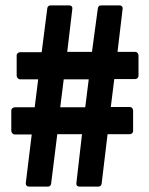

<svg xmlns="http://www.w3.org/2000/svg" viewBox="-20 -682 553 714"><path d="M76 -2C75 9 83 12 88 12H158C163 12 169 9 170 2L193 -183H285L264 -1C263 10 271 12 276 12H346C352 12 357 8 358 1L380 -183H463C468 -183 475 -187 475 -195V-271C475 -276 471 -284 463 -284H392L405 -388H483C488 -388 495 -392 495 -400V-476C495 -481 491 -489 483 -489H417L436 -649C437 -660 429 -662 424 -662H356C351 -662 345 -659 344 -652L322 -489H230L249 -649C250 -660 242 -662 237 -662H168C163 -662 157 -659 156 -652L135 -488H55C50 -488 42 -484 42 -476V-400C42 -395 47 -387 55 -387H122L109 -283H35C30 -283 22 -279 22 -271V-195C22 -190 27 -182 35 -182H98ZM204 -283 217 -387H310L297 -283Z"/></svg>

Font: Falling Sky
Style: Bd
Weight: 700
Designer: Paul D. Hunt
Foundry: Adobe Systems Incorporated
Version: Version 1.02